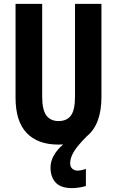

<svg xmlns="http://www.w3.org/2000/svg" viewBox="-20 -734 602 988"><path d="M341 105Q341 124 352 134Q363 144 379 144Q389 144 402 141Q415 138 422 135V223Q407 228 387 231Q367 234 350 234Q293 234 266.5 205.5Q240 177 240 128Q240 66 305 9Q293 10 280 10Q174 10 117 -50Q60 -110 60 -232V-714H197V-237Q197 -169 218.5 -140Q240 -111 281 -111Q324 -111 345 -139.5Q366 -168 366 -238V-714H502V-235Q502 -94 427 -33Q378 16 359.5 47.5Q341 79 341 105Z"/></svg>

Font: Noto Sans Arabic ExtCond
Style: Bold
Weight: 700
Width: 2
Designer: Monotype Design Team, Nadine Chahine, Nizar Qandah and Khaled Hosny
Foundry: Monotype Imaging Inc.
Version: Version 2.012; ttfautohint (v1.8.4.7-5d5b)